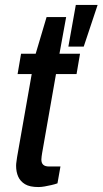

<svg xmlns="http://www.w3.org/2000/svg" viewBox="-20 -743 414 775"><path d="M135 12Q100 12 81 0.5Q62 -11 53.5 -30Q45 -49 45 -74Q45 -82 46.5 -91Q48 -100 49 -109L108 -444H51L65 -526H124L168 -674H247L220 -526H303L289 -444H206L150 -125Q149 -121 148 -111.5Q147 -102 147 -99Q147 -85 154.5 -78Q162 -71 178 -71H224L212 -3Q201 1 187.5 4Q174 7 160.5 9.5Q147 12 135 12ZM256 -555 286 -723H374L318 -555Z"/></svg>

Font: Archivo SemiCondensed Medium
Style: Italic
Weight: 500
Width: 4
Italic angle: -10°
Designer: Hector Gatti
Foundry: Omnibus-Type
Version: Version 2.001